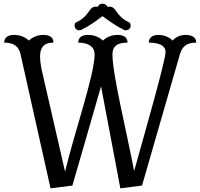

<svg xmlns="http://www.w3.org/2000/svg" viewBox="-20 -1010 1088 1045"><path d="M710 -79C669 -295 592 -605 592 -714C592 -758 618 -778 674 -778C674 -801 660 -820 620 -820C585 -820 557 -806 540 -789C523 -806 495 -820 460 -820C419 -820 406 -801 406 -778C462 -778 495 -755 495 -714C495 -605 387 -295 334 -76L214 -599C207 -628 198 -666 198 -703C198 -747 215 -778 271 -778C271 -801 257 -820 217 -820C182 -820 154 -806 137 -789C120 -806 92 -820 57 -820C17 -820 3 -801 3 -778C59 -778 83 -754 92 -714L255 15L374 0L530 -540L635 15L753 0L959 -714C971 -754 992 -778 1048 -778C1048 -801 1033 -820 989 -820C958 -820 934 -806 919 -789C905 -806 873 -820 844 -820C804 -820 790 -801 790 -778C840 -778 881 -765 881 -727C881 -680 769 -290 710 -79ZM565 -972C562 -983 550 -990 537 -990C525 -990 515 -982 512 -972C508 -974 506 -974 503 -974C459 -974 475 -926 392 -887C386 -883 386 -876 386 -871C386 -856 397 -845 411 -845C417 -845 424 -847 430 -852C483 -877 523 -913 538 -922C553 -913 594 -877 647 -852C653 -847 658 -845 663 -845C676 -845 691 -852 691 -870C691 -877 689 -885 685 -887C603 -926 618 -974 574 -974C571 -974 569 -974 565 -972Z"/></svg>

Font: Milonga
Style: Regular
Weight: 400
Designer: Pablo Impallari, Brenda Gallo, Rodrigo Fuenzalida
Foundry: Pablo Impallari, Brenda Gallo, Rodrigo Fuenzalida
Version: Version 1.000